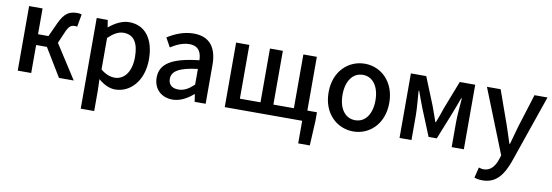

<svg xmlns="http://www.w3.org/2000/svg" viewBox="-58 -974 4640 1614"><g transform="rotate(10 2262.5 -167.0)"><path d="M87 0H202V-239H294L439 0H565L379 -289L420 -384C445 -445 467 -453 496 -453C504 -453 509 -452 515 -450L534 -558C525 -562 511 -564 498 -564C432 -564 389 -545 344 -447L291 -331H202V-551H87Z M664 223H779V45L776 -49C822 -9 872 14 920 14C1044 14 1157 -95 1157 -284C1157 -454 1079 -564 940 -564C878 -564 818 -530 770 -490H768L758 -551H664ZM898 -83C865 -83 822 -96 779 -132V-401C825 -445 866 -468 909 -468C1001 -468 1038 -397 1038 -282C1038 -154 978 -83 898 -83Z M1409 14C1475 14 1534 -20 1584 -63H1588L1597 0H1691V-331C1691 -478 1628 -564 1491 -564C1403 -564 1326 -528 1269 -492L1312 -414C1359 -444 1413 -470 1471 -470C1552 -470 1575 -414 1576 -351C1347 -326 1247 -265 1247 -146C1247 -49 1314 14 1409 14ZM1444 -78C1395 -78 1358 -100 1358 -155C1358 -216 1413 -258 1576 -277V-143C1531 -101 1492 -78 1444 -78Z M1854 0H2515V193H2614L2625 -18V-92H2543V-551H2428V-92H2253V-551H2143V-92H1967V-551H1854Z M2952 14C3088 14 3210 -92 3210 -275C3210 -458 3088 -564 2952 -564C2815 -564 2692 -458 2692 -275C2692 -92 2815 14 2952 14ZM2952 -82C2865 -82 2811 -158 2811 -275C2811 -391 2865 -469 2952 -469C3038 -469 3092 -391 3092 -275C3092 -158 3038 -82 2952 -82Z M3346 0H3448V-214C3448 -266 3439 -360 3435 -419H3440C3455 -375 3475 -324 3491 -281L3585 -51H3655L3747 -281C3763 -324 3783 -373 3799 -419H3804C3799 -360 3791 -266 3791 -214V0H3895V-551H3763L3671 -314C3657 -269 3640 -227 3624 -184H3619C3605 -227 3589 -269 3573 -314L3477 -551H3346Z M4094 230C4209 230 4267 151 4310 33L4512 -551H4401L4312 -267C4298 -217 4283 -163 4269 -112H4264C4247 -164 4230 -218 4213 -267L4112 -551H3995L4213 -4L4201 34C4181 93 4146 137 4087 137C4072 137 4056 132 4046 129L4024 219C4043 226 4065 230 4094 230Z"/></g></svg>

Font: GenYoGothic2 TW M
Style: Regular
Weight: 500
Version: Version 2.100;PS 2.1;hotconv 16.6.51;makeotf.lib2.5.65220 DE